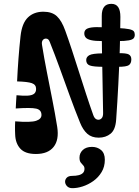

<svg xmlns="http://www.w3.org/2000/svg" viewBox="-20 -777 722 1000"><path d="M59 -76Q58.5 -85.5 58.2 -97.2Q58 -109 58.2 -121.5Q58.5 -134 59 -145Q140 -138.5 168 -147.8Q196 -157 196 -178Q196 -205 168.5 -211.2Q141 -217.5 62 -212Q63 -229.5 63.8 -246.8Q64.5 -264 66 -281Q101 -277.5 123.5 -278.8Q146 -280 157 -288.2Q168 -296.5 168 -314Q168 -336 146 -343.8Q124 -351.5 69 -353Q71.5 -408.5 76.2 -471.5Q81 -534.5 87 -589Q94.5 -656.5 125.5 -686.2Q156.5 -716 206 -716Q251 -716 276.2 -692.5Q301.5 -669 320 -617Q336.5 -571.5 354.5 -516.8Q372.5 -462 391.2 -403Q410 -344 428.8 -286.2Q447.5 -228.5 466 -177Q472.5 -158.5 485 -154.5Q497.5 -150.5 507.5 -159.2Q517.5 -168 517 -188Q516 -259.5 514.2 -345.8Q512.5 -432 511 -521.8Q509.5 -611.5 510 -694Q510 -725.5 522.2 -741.2Q534.5 -757 560 -757Q584 -757 595.5 -740Q607 -723 607 -689Q606.5 -606.5 603.8 -517.5Q601 -428.5 596.2 -336.8Q591.5 -245 585 -154Q581.5 -101.5 556.2 -80.8Q531 -60 494 -60Q457.5 -60 434.8 -80.2Q412 -100.5 397 -138Q369 -207 342.8 -279.5Q316.5 -352 290.8 -423Q265 -494 239 -559Q235.5 -568 230.8 -572Q226 -576 219 -576Q208.5 -576 202.2 -567.2Q196 -558.5 199 -542Q210 -473.5 224 -402.5Q238 -331.5 252.2 -259.5Q266.5 -187.5 278 -116Q288.5 -48.5 259.2 -11.8Q230 25 167 25Q111 25 85.8 -2.8Q60.5 -30.5 59 -76ZM517 -635Q536 -634.5 555.2 -633.2Q574.5 -632 593 -631Q634 -629 652.8 -625Q671.5 -621 676.8 -614Q682 -607 682 -596Q682 -585 676.2 -577.8Q670.5 -570.5 651 -566.8Q631.5 -563 591 -563Q571.5 -563 552.5 -563Q533.5 -563 514 -563Q475 -563 454.5 -567.8Q434 -572.5 426.5 -581.5Q419 -590.5 419 -603Q419 -615 426.8 -622.8Q434.5 -630.5 455.8 -633.8Q477 -637 517 -635ZM513 -499Q532.5 -499 552.5 -499.5Q572.5 -500 592 -500Q638.5 -501 651.2 -493.2Q664 -485.5 664 -468Q664 -447 651.5 -438Q639 -429 594 -429Q576 -429 557.5 -429Q539 -429 521 -429Q466.5 -429 447.8 -436Q429 -443 429 -464Q429 -480.5 445.2 -489.5Q461.5 -498.5 513 -499ZM549 -405Q550.5 -405 552 -405Q553.5 -405 555 -405Q563 -405 568 -400Q573 -395 575.5 -387.2Q578 -379.5 578 -371Q578 -362.5 575 -354.5Q572 -346.5 566.5 -341.2Q561 -336 553 -336Q551 -336 549.2 -336Q547.5 -336 545 -336Q534 -336 528.5 -346Q523 -356 523 -368Q523 -381.5 529.8 -393.2Q536.5 -405 549 -405ZM151 -122Q157 -122 163.5 -122Q170 -122 176 -122Q189.5 -122 196.2 -111.5Q203 -101 203 -88Q203 -73 195 -61.5Q187 -50 171 -49Q164.5 -49 158.2 -49Q152 -49 145 -49Q130 -49 122.5 -60.8Q115 -72.5 115 -86Q115 -102 123.2 -112Q131.5 -122 151 -122ZM234 -624Q234 -624 234 -624Q234 -624 234 -624Q234 -624 234 -624Q234 -624 234 -624Q234 -624 234 -624Q234 -624 234 -624Q234 -624 234 -624Q234 -624 234 -624ZM174 -671Q174 -671 174 -671Q174 -671 174 -671Q174 -671 174 -671Q174 -671 174 -671Q174 -671 174 -671Q174 -671 174 -671Q174 -671 174 -671Q174 -671 174 -671ZM357 139Q375 139 389.2 135.5Q403.5 132 411.8 124Q420 116 420 102Q420 91 413.5 84.5Q407 78 400.5 69.5Q394 61 394 44Q394 20.5 411.2 4.2Q428.5 -12 459 -12Q487 -12 506.5 4.5Q526 21 526 55Q526 91.5 509.2 119.2Q492.5 147 466.2 165.8Q440 184.5 410.5 194Q381 203.5 355 203Q338 202.5 328.5 192Q319 181.5 319 169Q319 157.5 328 148.2Q337 139 357 139Z"/></svg>

Font: Kablammo
Style: Regular
Weight: 400
Designer: Travis Kochel, Lizy Gershenzon, Daria Petrova, Ethan Cohen
Foundry: Vectro Type Foundry
Version: Version 1.002